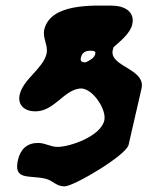

<svg xmlns="http://www.w3.org/2000/svg" viewBox="-20 -614 523 681"><path d="M267 -410C271 -427 283 -434 299 -434C307 -434 321 -435 318 -423C315 -408 297 -399 284 -393H281C269 -393 264 -398 267 -410ZM44 -48C26 28 84 6 142 20C169 27 179 47 209 47C242 47 427 -63 436 -100L482 -300C498 -371 366 -377 380 -437C380 -438 383 -445 383 -447C406 -467 442 -496 449 -527C460 -574 419 -594 377 -594C314 -594 159 -604 137 -509C130 -478 152 -454 145 -423C133 -371 63 -334 50 -279C41 -240 69 -219 105 -219C172 -219 204 -292 262 -300C306 -306 359 -226 350 -187C337 -130 227 -93 185 -93C158 -93 141 -107 115 -107C76 -107 53 -85 44 -48Z"/></svg>

Font: Charger
Style: OversprayIt
Weight: 400
Designer: Jasper
Foundry: Cannot Into Space Fonts
Version: Version 0.980